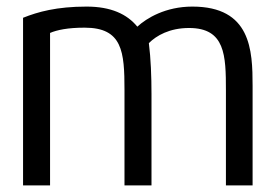

<svg xmlns="http://www.w3.org/2000/svg" viewBox="-20 -563 837 583"><path d="M747 0V-302C747 -411 742 -543 564 -543C483 -543 425 -508 397 -482C366 -520 317 -543 243 -543C152 -543 95 -527 50 -509V0H132V-463C153 -472 186 -479 237 -479C352 -479 358 -406 358 -290V0H440V-278C440 -330 438 -385 432 -432C455 -455 495 -478 554 -478C664 -478 666 -395 666 -288V0Z"/></svg>

Font: Repo
Style: Regular
Weight: 400
Designer: Stefan Peev
Foundry: Context Ltd
Version: Version 0.000